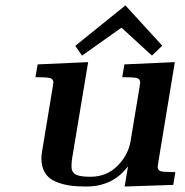

<svg xmlns="http://www.w3.org/2000/svg" viewBox="-20 -678 678 704"><path d="M109.9 -395 118.2 -441.9 303.2 -450.2 244.1 -95.2Q242.2 -83 242.2 -68.8Q242.2 -60.1 243.7 -54.9Q245.1 -49.8 250.5 -43.5Q255.9 -37.1 271.5 -33.4Q287.1 -29.8 311 -29.8Q371.1 -29.8 411.1 -70.3Q451.2 -110.8 459 -162.1L492.2 -361.8Q492.2 -364.7 492.7 -367.4Q493.2 -370.1 493.7 -372.1Q494.1 -374 494.1 -375Q494.1 -389.2 480.5 -392.1Q466.8 -395 428.2 -395L436 -441.9L621.1 -450.2L560.1 -81.1Q560.1 -78.1 559.6 -75Q559.1 -71.8 558.6 -70.3Q558.1 -68.8 558.1 -67.9Q558.1 -52.7 570.6 -49.8Q583 -46.9 623 -46.9L615.2 0L437 5.9L449.2 -66.9H448.2Q393.1 6.3 294.9 5.9Q259.8 5.9 233.9 2Q208 -2 183.1 -12.5Q158.2 -22.9 145 -44.4Q131.8 -65.9 131.8 -98.1Q131.8 -109.4 134.8 -126L173.8 -361.8Q173.8 -364.7 174.3 -367.4Q174.8 -370.1 175.3 -372.1Q175.8 -374 175.8 -375Q175.8 -389.2 162.4 -392.1Q148.9 -395 109.9 -395ZM255.9 -509.8 439.9 -658.2 574.2 -511.2V-509.8L538.1 -475.1H536.1L425.8 -576.2H424.8L280.8 -474.1Z"/></svg>

Font: CMU Serif Extra
Style: BoldSlanted
Weight: 700
Italic angle: -9.46001°
Version: Version 0.7.0